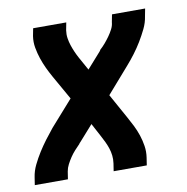

<svg xmlns="http://www.w3.org/2000/svg" viewBox="-65 -583 629 645"><g transform="rotate(-10 250.0 -260.0)"><path d="M3 0 7 -26Q10 -47 20 -67.5Q30 -88 42 -107Q54 -126 67.5 -144Q81 -162 95 -179L172 -266L125 -349Q116 -365 108 -382Q100 -399 94 -417Q88 -435 84.5 -454.5Q81 -474 84 -494L89 -520H202L197 -494Q195 -480 197 -467Q199 -454 203 -442Q207 -430 212 -418.5Q217 -407 223 -396L248 -351L295 -404Q296 -405 296.5 -406Q297 -407 298 -408V-409Q308 -418 316.5 -428Q325 -438 332.5 -448.5Q340 -459 346 -470.5Q352 -482 353 -494L358 -520H471L466 -494Q463 -473 453 -452.5Q443 -432 431.5 -413Q420 -394 406.5 -376Q393 -358 378 -341L302 -254L348 -171Q357 -155 365.5 -138Q374 -121 380 -103Q386 -85 389 -65.5Q392 -46 389 -26L385 0H272L276 -26Q278 -40 276.5 -53Q275 -66 271 -78Q267 -90 261.5 -101.5Q256 -113 250 -124L226 -169L179 -116Q178 -115 177 -114Q176 -113 175 -112V-111Q166 -102 157 -92Q148 -82 141 -71.5Q134 -61 128 -49.5Q122 -38 120 -26L116 0Z"/></g></svg>

Font: Iosevka Term Curly
Style: Bold Italic
Weight: 700
Italic angle: -9°
Designer: Belleve Invis
Foundry: Belleve Invis
Version: Version 32.3.0